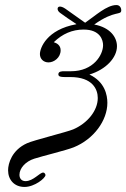

<svg xmlns="http://www.w3.org/2000/svg" viewBox="-20 -535 500 760"><path d="M12 139C12 177 37 205 77 205C117 205 160 170 160 158C160 154 156 148 151 148C137 148 112 182 81 182C66 182 57 172 57 157C57 131 81 104 116 93C147 83 242 60 272 48C351 16 405 -58 405 -128C405 -159 395 -211 334 -240C400 -260 443 -307 443 -352C443 -387 417 -426 353 -438C436 -497 460 -472 460 -495C460 -501 456 -515 441 -515C402 -515 358 -473 317 -445L238 -501C229 -507 222 -509 217 -509C211 -509 208 -505 208 -500C208 -495 211 -489 218 -484C224 -479 269 -448 282 -440V-439C165 -418 138 -345 138 -321C138 -302 152 -288 172 -288C194 -288 220 -307 220 -336C220 -355 206 -364 193 -368C227 -401 266 -418 311 -418C377 -418 388 -376 388 -356C388 -318 350 -253 261 -253H234C226 -253 211 -253 211 -241C211 -232 220 -230 236 -230H258C347 -230 367 -181 367 -147C367 -97 326 -47 270 -23C244 -12 113 20 87 32C27 59 12 112 12 139Z"/></svg>

Font: CMU Serif
Style: Italic
Weight: 500
Italic angle: -14.04°
Version: Version 0.7.0